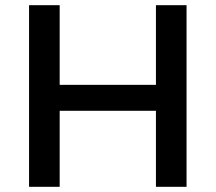

<svg xmlns="http://www.w3.org/2000/svg" viewBox="-20 -720 831 740"><path d="M92 -700H210V-393H581V-700H699V0H581V-293H210V0H92Z"/></svg>

Font: Argentum Sans
Style: Regular
Weight: 400
Designer: Julieta Ulanovsky, Owen Earl, Chris M. Simpson, Rasmus Andersson, Cristiano Sobral
Foundry: The Argentum Sans Project Authors
Version: Version 3.135; ttfautohint (v1.8.4.7-5d5b-dirty)